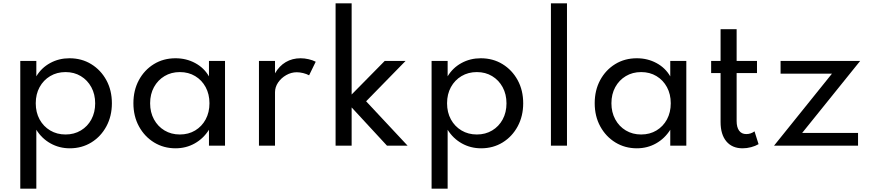

<svg xmlns="http://www.w3.org/2000/svg" viewBox="-20 -880 5260 1160"><path d="M102.5 260V-512H199.5V-419Q230.5 -470.5 283.2 -499.2Q336 -528 399.5 -528Q473.5 -528 531.2 -492.5Q589 -457 622.5 -395.8Q656 -334.5 656 -256Q656 -178.5 622.8 -116.8Q589.5 -55 532 -19.5Q474.5 16 401.5 16Q338.5 16 285.5 -13.5Q232.5 -43 199.5 -96V260ZM376 -67.5Q428 -67.5 468.5 -91.8Q509 -116 532 -158.5Q555 -201 555 -255.5Q555 -310.5 531.8 -353.2Q508.5 -396 468.2 -420.2Q428 -444.5 376 -444.5Q324 -444.5 283.2 -420.2Q242.5 -396 219.2 -353.5Q196 -311 196 -256Q196 -201 219.2 -158.5Q242.5 -116 283.2 -91.8Q324 -67.5 376 -67.5Z M1040.5 16Q969 16 911.2 -19.2Q853.5 -54.5 819.8 -116Q786 -177.5 786 -256.5Q786 -334.5 819 -395.8Q852 -457 909.5 -492.5Q967 -528 1040.5 -528Q1105.5 -528 1159.2 -499Q1213 -470 1242.5 -418.5V-512H1339.5V0H1242.5V-96Q1209 -43 1156.5 -13.5Q1104 16 1040.5 16ZM1066.5 -67.5Q1119 -67.5 1159.2 -91.8Q1199.5 -116 1222.5 -158.5Q1245.5 -201 1245.5 -256Q1245.5 -311 1222.5 -353.5Q1199.5 -396 1159.2 -420.2Q1119 -444.5 1066.5 -444.5Q1014.5 -444.5 974 -420.2Q933.5 -396 910.2 -353.5Q887 -311 887 -256Q887 -201.5 910.2 -158.8Q933.5 -116 974 -91.8Q1014.5 -67.5 1066.5 -67.5Z M1544.5 0V-512H1641.5V-437Q1667 -481.5 1706.5 -504.8Q1746 -528 1796 -528Q1820 -528 1844.8 -522.2Q1869.5 -516.5 1887.5 -507L1847.5 -425Q1832 -433.5 1811.5 -438.5Q1791 -443.5 1773 -443.5Q1739.5 -443.5 1709.2 -426.2Q1679 -409 1660.2 -381.5Q1641.5 -354 1641.5 -322.5V0Z M2007.5 0V-860H2104.5V-309L2304.5 -512H2430.5L2192 -268L2442.5 0H2318L2104.5 -231V0Z M2587.5 260V-512H2684.5V-419Q2715.5 -470.5 2768.2 -499.2Q2821 -528 2884.5 -528Q2958.5 -528 3016.2 -492.5Q3074 -457 3107.5 -395.8Q3141 -334.5 3141 -256Q3141 -178.5 3107.8 -116.8Q3074.5 -55 3017 -19.5Q2959.5 16 2886.5 16Q2823.5 16 2770.5 -13.5Q2717.5 -43 2684.5 -96V260ZM2861 -67.5Q2913 -67.5 2953.5 -91.8Q2994 -116 3017 -158.5Q3040 -201 3040 -255.5Q3040 -310.5 3016.8 -353.2Q2993.5 -396 2953.2 -420.2Q2913 -444.5 2861 -444.5Q2809 -444.5 2768.2 -420.2Q2727.5 -396 2704.2 -353.5Q2681 -311 2681 -256Q2681 -201 2704.2 -158.5Q2727.5 -116 2768.2 -91.8Q2809 -67.5 2861 -67.5Z M3308.5 0V-860H3405.5V0Z M3827.5 16Q3756 16 3698.2 -19.2Q3640.5 -54.5 3606.8 -116Q3573 -177.5 3573 -256.5Q3573 -334.5 3606 -395.8Q3639 -457 3696.5 -492.5Q3754 -528 3827.5 -528Q3892.5 -528 3946.2 -499Q4000 -470 4029.5 -418.5V-512H4126.5V0H4029.5V-96Q3996 -43 3943.5 -13.5Q3891 16 3827.5 16ZM3853.5 -67.5Q3906 -67.5 3946.2 -91.8Q3986.5 -116 4009.5 -158.5Q4032.5 -201 4032.5 -256Q4032.5 -311 4009.5 -353.5Q3986.5 -396 3946.2 -420.2Q3906 -444.5 3853.5 -444.5Q3801.5 -444.5 3761 -420.2Q3720.5 -396 3697.2 -353.5Q3674 -311 3674 -256Q3674 -201.5 3697.2 -158.8Q3720.5 -116 3761 -91.8Q3801.5 -67.5 3853.5 -67.5Z M4466.5 16Q4403.5 16 4368.5 -25.8Q4333.5 -67.5 4333.5 -143V-438.5H4276.5V-512H4333.5V-703.5H4430.5V-512H4553.5V-438.5H4430.5V-149Q4430.5 -111 4445.5 -90.5Q4460.5 -70 4488.5 -70Q4516.5 -70 4538.5 -86.5L4563 -9Q4543.5 2.5 4517.8 9.2Q4492 16 4466.5 16Z M4656.5 0 5006.5 -435H4696V-512H5177L4826.5 -77H5164V0Z"/></svg>

Font: Spartan Thin Medium
Style: Regular
Weight: 500
Version: Version 1.004